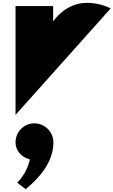

<svg xmlns="http://www.w3.org/2000/svg" viewBox="-20 -813 803 1359"><path d="M90 0 763 -753C763 -753 694 -793 595 -793C443 -793 359 -665 359 -665H356V-770H90ZM222 60C150 60 90 120 90 195C90 255 134 301 191 315C173 413 102 480 102 480L162 526C257 448 358 335 358 195C358 120 297 60 222 60Z"/></svg>

Font: Hussar Dziwak
Style: Regular
Weight: 400
Version: Version 1.022